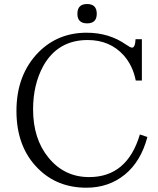

<svg xmlns="http://www.w3.org/2000/svg" viewBox="-20 -899 770 935"><path d="M697.8 -231.9Q666 -112.3 587.9 -48.8Q509.3 15.1 400.9 15.1Q258.8 15.1 166 -77.6Q60.1 -182.1 60.1 -358.9Q60.1 -535.2 168 -645Q262.7 -739.7 401.9 -739.7Q511.7 -739.7 594.7 -681.2Q615.2 -667 623 -667Q638.2 -667 640.1 -708H670.9V-506.8H641.1Q627 -578.6 583 -628.9Q515.6 -704.1 407.2 -704.1Q261.7 -704.1 190.9 -578.1Q141.1 -486.8 141.1 -366.7Q141.1 -223.1 215.8 -131.8Q293 -36.6 414.1 -36.6Q599.6 -36.6 661.1 -244.1ZM404.3 -879.4Q451.2 -879.4 451.2 -832Q451.2 -785.2 404.3 -785.2Q356.9 -785.2 356.9 -832Q356.9 -879.4 404.3 -879.4Z"/></svg>

Font: I.Ming
Style: Regular
Weight: 400
Designer: Ichiten Fonts Project
Version: Version 6.11; Dec 27, 2019